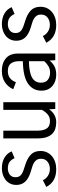

<svg xmlns="http://www.w3.org/2000/svg" viewBox="676 -1270 605 1996"><g transform="rotate(-90 978.0 -272.5)"><path d="M217 10Q150 10 104.5 -16Q59 -42 32 -93L102 -129Q116 -97 147.5 -76.5Q179 -56 219 -56Q239 -56 258 -61.5Q277 -67 292 -78.5Q307 -90 316 -106.5Q325 -123 325 -146Q325 -175 313.5 -192.5Q302 -210 283 -221.5Q264 -233 239.5 -240Q215 -247 190 -255Q119 -277 86 -313.5Q53 -350 53 -404Q53 -441 67 -469Q81 -497 105 -516Q129 -535 160 -545Q191 -555 225 -555Q291 -555 336.5 -528Q382 -501 402 -453L331 -423Q317 -456 292.5 -474.5Q268 -493 224 -493Q206 -493 190 -488Q174 -483 161 -473.5Q148 -464 140.5 -449Q133 -434 133 -413Q133 -392 140.5 -377Q148 -362 163.5 -351Q179 -340 203.5 -331Q228 -322 261 -312Q327 -292 366.5 -255.5Q406 -219 406 -154Q406 -117 392 -87Q378 -57 353 -35.5Q328 -14 293 -2Q258 10 217 10Z M913 -540V0H843L839 -64Q816 -29 781 -9.5Q746 10 705 10Q669 10 638 0.5Q607 -9 584.5 -31.5Q562 -54 549.5 -91Q537 -128 537 -182V-540H617V-188Q617 -148 624.5 -122.5Q632 -97 645 -82Q658 -67 676.5 -61Q695 -55 718 -55Q755 -55 782.5 -76Q810 -97 833 -138V-540Z M1350 0 1346 -60Q1324 -30 1288.5 -10Q1253 10 1198 10Q1169 10 1139.5 1.5Q1110 -7 1086.5 -25.5Q1063 -44 1048 -73Q1033 -102 1033 -144Q1033 -232 1105.5 -283Q1178 -334 1339 -337V-382Q1339 -430 1315.5 -461.5Q1292 -493 1236 -493Q1193 -493 1164.5 -471.5Q1136 -450 1121 -409L1048 -437Q1072 -491 1120 -523Q1168 -555 1238 -555Q1284 -555 1318 -542.5Q1352 -530 1374.5 -508.5Q1397 -487 1408 -457.5Q1419 -428 1419 -394V0ZM1220 -54Q1258 -54 1287 -71Q1316 -88 1339 -114V-274Q1224 -272 1170 -241.5Q1116 -211 1116 -150Q1116 -99 1146.5 -76.5Q1177 -54 1220 -54Z M1716 10Q1649 10 1603.5 -16Q1558 -42 1531 -93L1601 -129Q1615 -97 1646.5 -76.5Q1678 -56 1718 -56Q1738 -56 1757 -61.5Q1776 -67 1791 -78.5Q1806 -90 1815 -106.5Q1824 -123 1824 -146Q1824 -175 1812.5 -192.5Q1801 -210 1782 -221.5Q1763 -233 1738.5 -240Q1714 -247 1689 -255Q1618 -277 1585 -313.5Q1552 -350 1552 -404Q1552 -441 1566 -469Q1580 -497 1604 -516Q1628 -535 1659 -545Q1690 -555 1724 -555Q1790 -555 1835.5 -528Q1881 -501 1901 -453L1830 -423Q1816 -456 1791.5 -474.5Q1767 -493 1723 -493Q1705 -493 1689 -488Q1673 -483 1660 -473.5Q1647 -464 1639.5 -449Q1632 -434 1632 -413Q1632 -392 1639.5 -377Q1647 -362 1662.5 -351Q1678 -340 1702.5 -331Q1727 -322 1760 -312Q1826 -292 1865.5 -255.5Q1905 -219 1905 -154Q1905 -117 1891 -87Q1877 -57 1852 -35.5Q1827 -14 1792 -2Q1757 10 1716 10Z"/></g></svg>

Font: Carrois Gothic
Style: Regular
Weight: 400
Designer: Ralph du Carrois
Foundry: Ralph du Carrois
Version: Version 1.001